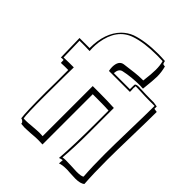

<svg xmlns="http://www.w3.org/2000/svg" viewBox="-217 -847 997 997"><g transform="rotate(45 281.5 -348.5)"><path d="M381 -249V-341Q358 -343 297 -343H263V26Q250 25 229 25Q210 25 179 28Q151 30 137 30Q129 30 109 28Q108 25 108 21Q100 9 89 8Q83 -30 83 -179Q83 -204 84 -252Q84 -293 84 -310V-342Q76 -342 59 -342Q40 -341 31 -341L30 -362Q26 -362 20 -362Q14 -361 11 -361L8 -501H59H82Q82 -613 141 -673Q166 -698 198 -710Q262 -732 356 -732Q377 -732 406 -730Q409 -714 413 -712Q418 -710 426 -710Q435 -677 435 -644Q435 -619 427 -548Q424 -548 418 -548Q411 -549 408 -549Q341 -549 288 -537Q265 -532 263 -498H381V-500Q381 -532 382 -533Q387 -540 409 -540Q411 -540 415 -539Q419 -539 420 -539H425Q456 -537 494 -537H517L543 -533V-516L563 -513Q563 -454 560 -334Q557 -214 557 -156Q557 -53 562 17Q547 31 508 31Q491 31 462 29H463Q459 29 450 28Q442 28 438 28Q411 28 393 35Q393 26 395 9Q383 11 373 15Q381 -81 381 -249ZM391 -370V-183Q391 -85 384 0Q395 -2 406 -2Q417 -2 444 -1Q474 1 488 1Q524 1 532 -7Q527 -74 527 -168Q527 -229 530 -349Q533 -467 533 -524V-527H515H491Q462 -527 428 -529Q406 -530 395 -530H391V-529Q391 -527 391 -523Q390 -518 390 -516Q390 -510 391 -499Q391 -491 391 -488H237Q234 -502 234 -515Q235 -562 267 -567Q351 -579 384 -579H398Q405 -635 405 -664Q405 -697 398 -721Q382 -722 356 -722Q262 -722 201 -701Q113 -671 95 -556Q92 -534 92 -512Q92 -497 93 -490Q81 -491 58 -491H18L21 -371Q37 -372 60 -372H95Q95 -358 94 -309Q93 -210 93 -157Q93 -30 98 -1Q102 0 116 0Q129 0 159 -3Q194 -6 211 -6Q226 -6 233 -5V-373Q247 -373 278 -373Q346 -373 391 -370Z"/></g></svg>

Font: Londrina Shadow
Style: Regular
Weight: 400
Designer: Marcelo Magalhaes
Foundry: Marcelo Magalhães
Version: Version 1.001 2011